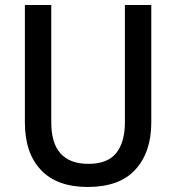

<svg xmlns="http://www.w3.org/2000/svg" viewBox="-20 -734 702 764"><path d="M582 -247Q582 -129 519 -59.5Q456 10 329 10Q207 10 143 -57.5Q79 -125 79 -247V-714H184V-247Q184 -82 332 -82Q408 -82 442.5 -125Q477 -168 477 -248V-714H582Z"/></svg>

Font: Noto Sans Georgian SemiCondensed Medium
Style: Regular
Weight: 500
Width: 4
Designer: Monotype Design Team, Akaki Razmadze
Foundry: Google LLC
Version: Version 2.005; ttfautohint (v1.8.4.7-5d5b)